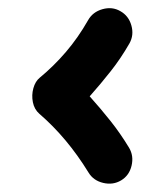

<svg xmlns="http://www.w3.org/2000/svg" viewBox="-20 -538 360 462"><path d="M271.5 -104Q252 -92.3 228.3 -97.9Q204.6 -103.5 192.9 -123Q141.6 -206.5 74.7 -264.2Q62.5 -274.9 59.1 -292Q55.7 -309.1 60.3 -325.7Q64.9 -342.3 75.7 -351.1Q109.4 -378.9 138.7 -413.1Q168 -447.3 191.9 -489.3Q203.1 -509.3 226.6 -515.9Q250 -522.5 269.5 -511.2Q289.6 -500 296.1 -476.8Q302.7 -453.6 291.5 -433.6Q270.5 -397 246.3 -366.5Q222.2 -335.9 195.8 -306.2Q221.7 -277.3 245.6 -247.3Q269.5 -217.3 290.5 -182.6Q302.2 -163.1 296.6 -139.4Q291 -115.7 271.5 -104Z"/></svg>

Font: Mikhak-DS1-FD Black
Style: Regular
Weight: 900
Designer: Amin Abedi
Version: Version 3.2